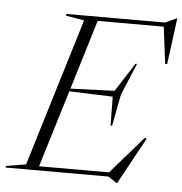

<svg xmlns="http://www.w3.org/2000/svg" viewBox="-96 -789 821 867"><g transform="rotate(5 315.0 -356.0)"><path d="M463.5 25.5 425.5 0H-41.5L-39.5 -7.5L50 -22.5L254 -692.5L170 -707.5L172.5 -715H619L670 -738.5H672.5L645 -529H636L615 -696H315.5L219.5 -380.5L419 -388L502.5 -518H509.5L449 -373.5L421.5 -230H414.5L413 -361L215.5 -368L109 -19H426L574 -189L581.5 -184L467 25.5Z"/></g></svg>

Font: Newsreader Display Light
Style: Italic
Weight: 300
Italic angle: -17°
Designer: Hugues Gentile
Foundry: Production Type
Version: Version 1.001